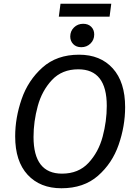

<svg xmlns="http://www.w3.org/2000/svg" viewBox="-20 -993 726 1025"><path d="M648 -421Q648 -320 613.5 -220.5Q579 -121 503 -54.5Q427 12 308 12Q194 12 127.5 -60Q61 -132 61 -265Q61 -364 95.5 -464Q130 -564 206.5 -632.5Q283 -701 402 -701Q516 -701 582 -628Q648 -555 648 -421ZM159 -262Q159 -66 311 -66Q399 -66 452.5 -123.5Q506 -181 528 -263.5Q550 -346 550 -428Q550 -623 398 -623Q311 -623 257.5 -566Q204 -509 181.5 -426.5Q159 -344 159 -262ZM355 -798Q355 -827 375 -846.5Q395 -866 424 -866Q451 -866 467 -850Q483 -834 483 -809Q483 -780 463 -760.5Q443 -741 414 -741Q387 -741 371 -757.5Q355 -774 355 -798ZM294 -904 303 -973H574L565 -904Z"/></svg>

Font: Fira Sans
Style: Italic
Weight: 400
Italic angle: -8°
Designer: bBox Type GmbH & Carrois Corporate GbR & Edenspiekermann AG
Foundry: bBox Type GmbH & Carrois Corporate GbR & Edenspiekermann AG
Version: Version 4.301